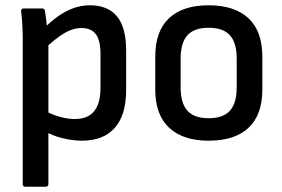

<svg xmlns="http://www.w3.org/2000/svg" viewBox="-20 -521 1066 726"><path d="M290 11Q256 11 216.5 1.5Q177 -8 150 -25L148 -103Q175 -88 205.5 -79.5Q236 -71 263 -71Q312 -71 336 -100.5Q360 -130 360 -189V-317Q360 -368 342.5 -391.5Q325 -415 288 -415Q256 -415 223 -395.5Q190 -376 146 -334L141 -409Q171 -439 199 -459Q227 -479 257 -490Q287 -501 320 -501Q388 -501 422.5 -459Q457 -417 457 -330V-181Q457 -86 414 -37.5Q371 11 290 11ZM75 185Q66 185 66 175V-373Q66 -398 64.5 -426.5Q63 -455 60 -477Q59 -489 69 -489H139Q148 -489 150 -480Q152 -466 155 -444Q158 -422 157 -408L163 -364V175Q163 185 152 185Z M769 11Q672 11 619.5 -38Q567 -87 567 -183V-307Q567 -403 619 -452Q671 -501 769 -501Q867 -501 919.5 -452Q972 -403 972 -307V-183Q972 -87 920 -38Q868 11 769 11ZM769 -74Q824 -74 849.5 -102.5Q875 -131 875 -191V-299Q875 -359 849.5 -387.5Q824 -416 769 -416Q714 -416 688.5 -387.5Q663 -359 663 -299V-191Q663 -131 688.5 -102.5Q714 -74 769 -74Z"/></svg>

Font: Sofia Sans Semi Condensed SemiBold
Style: Regular
Weight: 600
Designer: Botio Nikoltchev, Ani Petrova
Foundry: lettersoup
Version: Version 4.100